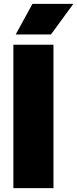

<svg xmlns="http://www.w3.org/2000/svg" viewBox="-20 -971 398 991"><path d="M49 0V-740H256V0ZM61 -793 147.5 -951H358.5L243 -793Z"/></svg>

Font: Encode Sans SemiCondensed Black
Style: Regular
Weight: 900
Width: 4
Designer: Multiple Designers
Foundry: Impallari Type
Version: Version 2.000